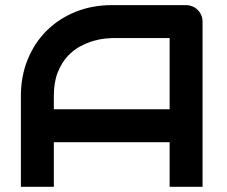

<svg xmlns="http://www.w3.org/2000/svg" viewBox="-20 -720 874 740"><path d="M760.7 0H633.8V-171.9H187.5V0H60.5V-350.1Q60.5 -426.8 86.9 -491.2Q113.3 -555.7 160.2 -602.1Q207 -648.4 271 -674.3Q335 -700.2 410.6 -700.2H696.8Q710 -700.2 721.7 -695.3Q733.4 -690.4 742.2 -681.6Q751 -672.9 755.9 -661.1Q760.7 -649.4 760.7 -636.2ZM187.5 -298.8H633.8V-573.2H410.6Q404.8 -573.2 386 -571.5Q367.2 -569.8 342.5 -563Q317.9 -556.2 290.5 -542Q263.2 -527.8 240.2 -502.9Q217.3 -478 202.4 -440.7Q187.5 -403.3 187.5 -350.1Z"/></svg>

Font: Audiowide
Style: Regular
Weight: 400
Version: Version 1.003